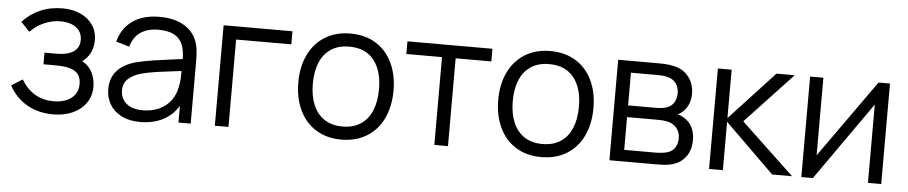

<svg xmlns="http://www.w3.org/2000/svg" viewBox="-37 -784 4859 1028"><g transform="rotate(5 2392.0 -270.0)"><path d="M264.3 15Q183.7 15 122.8 -20.2Q61.8 -55.5 26.7 -120L85.7 -157.3Q115.5 -107.2 159.4 -81.2Q203.3 -55.3 260 -55.3Q299.5 -55.3 329.2 -67.8Q358.8 -80.2 375.1 -103.5Q391.3 -126.8 391.3 -158.7Q391.3 -188.5 379.2 -207.1Q367 -225.7 343.1 -235.2Q319.2 -244.8 279.7 -247Q273.3 -247.3 266.7 -247.5Q260 -247.7 253.3 -247.7H189.3V-310.3H252.7Q291.8 -310.3 319.2 -319.3Q346.5 -328.3 361.8 -347.1Q377 -365.8 377 -394.3Q377 -424.2 361.6 -444.6Q346.2 -465 319.9 -475Q293.7 -485 261 -485Q214.5 -485 171.8 -465.8Q129 -446.7 98.7 -414.3L51.7 -464Q92.5 -508.7 146.7 -531.8Q200.8 -555 266.3 -555Q318.8 -555 361.1 -536.3Q403.3 -517.7 427.8 -482.3Q452.3 -447 452.3 -399.3Q452.3 -353.8 430.6 -320.1Q408.8 -286.3 367.7 -264.3L363.3 -292Q397.3 -285.7 420.4 -264.5Q443.5 -243.3 454.9 -213.5Q466.3 -183.7 466.3 -151.3Q466.3 -101 439.9 -63.3Q413.5 -25.7 367.5 -5.3Q321.5 15 264.3 15Z M731.2 15Q672.2 15 630.4 -6.6Q588.7 -28.2 567.6 -64.5Q546.5 -100.8 546.5 -145Q546.5 -208.7 583 -247Q619.5 -285.3 683.8 -302Q726.2 -312.7 775.2 -319.9Q824.2 -327.2 908.5 -338.2Q921.8 -339.8 933.9 -341.2Q946 -342.7 956.2 -344.3L929.8 -328.7Q930.8 -382.8 917 -417.3Q903.2 -451.8 871.2 -468.8Q839.2 -485.7 785.8 -485.7Q729 -485.7 691.2 -460.2Q653.3 -434.7 638.5 -381.7L566.8 -402.7Q585.8 -475.7 642.2 -515.3Q698.5 -555 787.2 -555Q861.7 -555 913.2 -527.1Q964.8 -499.2 986.2 -447Q995.3 -425 998.8 -397.1Q1002.2 -369.2 1002.2 -335.3V0H936.5V-135.7L955.5 -127.3Q936.8 -81.3 904.8 -49.3Q872.8 -17.3 828.9 -1.2Q785 15 731.2 15ZM739.5 -48.7Q789.7 -48.7 828.3 -66.8Q867 -84.8 890.8 -117Q914.5 -149.2 921.8 -190.7Q926.7 -210.3 927.9 -232.8Q929.2 -255.2 929.2 -285.5V-294.7L957.2 -280L923.5 -275.7Q850.8 -267.3 801.5 -260.3Q752.2 -253.3 713.5 -243Q672.7 -231.3 646.4 -208.2Q620.2 -185.2 620.2 -145Q620.2 -119.8 632.4 -97.9Q644.7 -76 671.5 -62.3Q698.3 -48.7 739.5 -48.7Z M1132 0V-540H1502V-469.7H1205.3V0Z M1812.7 15Q1733.5 15 1675.8 -21.1Q1618.2 -57.2 1587.6 -121.9Q1557 -186.7 1557 -270.7Q1557 -355.2 1588.1 -419.6Q1619.2 -484 1677.1 -519.5Q1735 -555 1812.7 -555Q1892.2 -555 1949.9 -519.1Q2007.7 -483.2 2038.2 -418.8Q2068.7 -354.5 2068.7 -270.7Q2068.7 -185.7 2037.9 -121.1Q2007.2 -56.5 1949.2 -20.8Q1891.3 15 1812.7 15ZM1812.7 -55.3Q1871.2 -55.3 1911.1 -82.1Q1951 -108.8 1970.8 -157.4Q1990.7 -206 1990.7 -270.7Q1990.7 -370.5 1945.2 -427.6Q1899.7 -484.7 1812.7 -484.7Q1753.5 -484.7 1713.8 -457.8Q1674 -431 1654.5 -383Q1635 -335 1635 -270.7Q1635 -205 1655.2 -156.5Q1675.5 -108 1715.2 -81.7Q1755 -55.3 1812.7 -55.3Z M2311.7 0V-472H2120V-540H2576.7V-472H2385V0Z M2887.2 15Q2808 15 2750.3 -21.1Q2692.7 -57.2 2662.1 -121.9Q2631.5 -186.7 2631.5 -270.7Q2631.5 -355.2 2662.6 -419.6Q2693.7 -484 2751.6 -519.5Q2809.5 -555 2887.2 -555Q2966.7 -555 3024.4 -519.1Q3082.2 -483.2 3112.7 -418.8Q3143.2 -354.5 3143.2 -270.7Q3143.2 -185.7 3112.4 -121.1Q3081.7 -56.5 3023.8 -20.8Q2965.8 15 2887.2 15ZM2887.2 -55.3Q2945.7 -55.3 2985.6 -82.1Q3025.5 -108.8 3045.3 -157.4Q3065.2 -206 3065.2 -270.7Q3065.2 -370.5 3019.7 -427.6Q2974.2 -484.7 2887.2 -484.7Q2828 -484.7 2788.2 -457.8Q2748.5 -431 2729 -383Q2709.5 -335 2709.5 -270.7Q2709.5 -205 2729.8 -156.5Q2750 -108 2789.8 -81.7Q2829.5 -55.3 2887.2 -55.3Z M3252.7 0V-540H3475Q3525.5 -540 3561.7 -530.3Q3607.7 -517.7 3635 -480.8Q3662.3 -444 3662.3 -392.3Q3662.3 -364 3653.7 -341.2Q3645 -318.5 3629 -301.3Q3614.7 -285.5 3595 -276.7Q3611 -273.7 3629.7 -262.3Q3658.5 -245.2 3673.6 -216.3Q3688.7 -187.5 3688.7 -147Q3688.7 -92.7 3662.6 -57.2Q3636.5 -21.7 3591 -8.7Q3572.8 -3.3 3551.5 -1.7Q3530.2 0 3504 0ZM3500.7 -62.3Q3512.2 -62.3 3527.9 -64.1Q3543.7 -65.8 3555.3 -69Q3583.8 -76.2 3598.1 -98.2Q3612.3 -120.2 3612.3 -149Q3612.3 -184.2 3591.7 -206.9Q3571 -229.7 3536.3 -235Q3521.3 -238.3 3490 -238.3H3326.7V-62.3ZM3477.7 -301.3Q3492.3 -301.3 3508 -303.2Q3523.7 -305.2 3535 -309.3Q3559.8 -318 3572.8 -339.5Q3585.7 -361 3585.7 -388.3Q3585.7 -417.2 3571.9 -438.6Q3558.2 -460 3532.7 -468.7Q3508.3 -477 3467.7 -477H3326.7V-301.3Z M3788.2 0 3788.5 -540H3862.5V-280L4103.5 -540H4201.5L3948.5 -270L4234.5 0H4127.5L3862.5 -260V0Z M4713.5 -540V0H4642.2V-420.7L4346.2 0H4284.2V-540H4355.5V-123L4651.8 -540Z"/></g></svg>

Font: Hauora
Style: Regular
Weight: 400
Designer: Wayne Shih
Foundry: WCYS
Version: Version 1.001